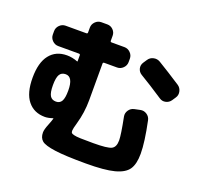

<svg xmlns="http://www.w3.org/2000/svg" viewBox="-145 -978 1290 1214"><g transform="rotate(20 500.0 -371.5)"><path d="M238 -422Q210 -422 197.5 -401Q185 -380 185 -330Q185 -280 197.5 -259Q210 -238 238 -238Q264 -238 276 -259Q288 -280 288 -330Q288 -422 238 -422ZM205 -123Q132 -123 90 -175Q48 -227 48 -330Q48 -432 89.5 -484.5Q131 -537 205 -537Q241 -537 277 -523H279Q280 -523 280 -524V-565Q280 -573 271 -573H132Q109 -573 92 -590Q75 -607 75 -630V-653Q75 -676 92 -693Q109 -710 132 -710H271Q280 -710 280 -718V-751Q280 -774 297 -791Q314 -808 337 -808H377Q400 -808 416.5 -791.5Q433 -775 433 -752V-718Q433 -710 442 -710H528Q551 -710 568 -693Q585 -676 585 -653V-630Q585 -607 568 -590Q551 -573 528 -573H442Q433 -573 433 -565V-318Q433 -235 410 -155Q398 -114 398 -102Q398 -91 401 -86.5Q404 -82 419 -78Q434 -74 463.5 -73Q493 -72 550 -72Q645 -72 671.5 -85.5Q698 -99 698 -144Q698 -181 675 -297Q671 -319 684 -338.5Q697 -358 720 -363L758 -371Q781 -376 801 -363Q821 -350 826 -327Q855 -189 855 -111Q855 -41 830 -5Q805 31 740 48Q675 65 550 65Q412 65 342 55.5Q272 46 250 27.5Q228 9 228 -27Q228 -47 244 -86Q255 -113 260 -131V-133H257Q227 -123 205 -123ZM926 -601Q945 -588 950 -564.5Q955 -541 942 -522L926 -498Q913 -479 890.5 -474Q868 -469 849 -482Q755 -544 691 -582Q671 -594 665.5 -616Q660 -638 673 -658L689 -682Q702 -702 725.5 -707Q749 -712 769 -700Q837 -659 926 -601Z"/></g></svg>

Font: Rounded Mplus 1c ExtraBold
Style: Regular
Weight: 800
Version: Version 1.059.20150529